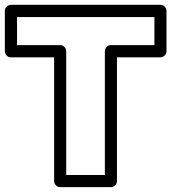

<svg xmlns="http://www.w3.org/2000/svg" viewBox="-58 -746 706 791"><path d="M-38.1 -535.2V-701.2Q-38.1 -711.9 -30.3 -719Q-22.5 -726.1 -13.2 -726.1H603Q613.8 -726.1 620.8 -718.3Q627.9 -710.4 627.9 -701.2V-535.2Q627.9 -524.4 620.1 -517.1Q612.3 -509.8 603 -509.8H423.8V0Q423.8 10.7 416 17.8Q408.2 24.9 398.9 24.9H189.9Q179.2 24.9 172.1 17.1Q165 9.3 165 0V-509.8H-13.2Q-23.9 -509.8 -31 -517.8Q-38.1 -525.9 -38.1 -535.2ZM12.2 -560.1H189.9Q199.2 -560.1 207 -553Q214.8 -545.9 214.8 -535.2V-24.9H374V-535.2Q374 -544.4 381.1 -552.2Q388.2 -560.1 398.9 -560.1H578.1V-675.8H12.2Z"/></svg>

Font: Trueno ExtraBold Outline
Style: Regular
Weight: 800
Width: 6
Designer: Julieta Ulanovsky
Foundry: Julieta Ulanovsky
Version: Version 3.001b | FøM Fix